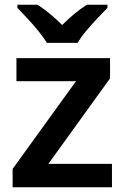

<svg xmlns="http://www.w3.org/2000/svg" viewBox="-20 -786 524 806"><path d="M450 0H33V-77L299 -445H49V-542H442V-457L183 -98H450ZM177 -606Q163 -629 141 -656Q119 -683 95 -708.5Q71 -734 53 -753V-766H138Q164 -749 189.5 -728Q215 -707 241 -681Q267 -707 293 -728.5Q319 -750 345 -766H431V-753Q413 -734 388.5 -708.5Q364 -683 341.5 -656Q319 -629 306 -606Z"/></svg>

Font: Noto Sans Meetei Mayek SemiBold
Style: Regular
Weight: 600
Designer: Monotype Design Team and Neelakash Kshetrimayum
Foundry: Monotype Imaging Inc.
Version: Version 2.002; ttfautohint (v1.8.4.7-5d5b)